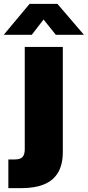

<svg xmlns="http://www.w3.org/2000/svg" viewBox="-83 -764 451 988"><path d="M44.4 -522.5H240.2V18.6Q240.2 82.5 215.8 123.8Q191.4 165 144 184.6Q96.7 204.1 27.3 204.1H-40V56.6H-7.3Q21 56.6 32.7 44.2Q44.4 31.7 44.4 3.4ZM80.6 -585H-63V-585.9L69.3 -744.1H212.4L348.1 -585.9V-585H204.1L141.1 -663.6Z"/></svg>

Font: Inter 28pt Black
Style: Regular
Weight: 900
Designer: Rasmus Andersson
Foundry: rsms
Version: Version 4.001;git-66647c0bb